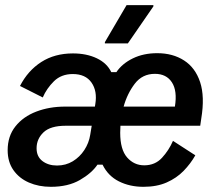

<svg xmlns="http://www.w3.org/2000/svg" viewBox="-20 -720 848 752"><path d="M179.2 11.7Q131.7 11.7 93.3 -5Q55 -21.7 32.5 -53.8Q10 -85.8 10 -131.7Q10 -186.7 40.4 -225Q70.8 -263.3 122.1 -282.9Q173.3 -302.5 235 -302.5H351.7L353.3 -312.5Q361.7 -363.3 338.3 -396.7Q315 -430 265 -430Q220 -430 191.2 -401.7Q162.5 -373.3 147.5 -338.3L58.3 -383.3Q89.2 -443.3 141.7 -477.1Q194.2 -510.8 265.8 -510.8Q319.2 -510.8 359.2 -491.7Q399.2 -472.5 415.8 -437.5H435.8Q458.3 -470.8 500 -491.2Q541.7 -511.7 595.8 -511.7Q656.7 -511.7 700.8 -483.3Q745 -455 763.8 -398.3Q782.5 -341.7 768.3 -255.8L764.2 -227.5H451.7Q450.8 -213.3 450.8 -200Q450.8 -134.2 477.9 -103.3Q505 -72.5 545 -72.5Q587.5 -72.5 614.6 -102.1Q641.7 -131.7 657.5 -168.3L745 -111.7Q726.7 -79.2 699.2 -50.8Q671.7 -22.5 632.9 -5.4Q594.2 11.7 541.7 11.7Q488.3 11.7 445.8 -9.6Q403.3 -30.8 381.7 -75H361.7Q339.2 -41.7 292.9 -15Q246.7 11.7 179.2 11.7ZM586.7 -430.8Q537.5 -430.8 507.9 -392.1Q478.3 -353.3 464.2 -302.5H665Q675 -364.2 653.3 -397.5Q631.7 -430.8 586.7 -430.8ZM203.3 -71.7Q237.5 -71.7 265 -88.3Q292.5 -105 310.4 -132.5Q328.3 -160 333.3 -191.7L339.2 -227.5H237.5Q177.5 -227.5 150.4 -201.7Q123.3 -175.8 123.3 -139.2Q123.3 -106.7 146.2 -89.2Q169.2 -71.7 203.3 -71.7ZM390.8 -550V-555L475.8 -700H580.8V-695L480.8 -550Z"/></svg>

Font: Familjen Grotesk GF Medium
Style: Italic
Weight: 500
Designer: Anders Wikstroem, Jonas Baeckman, Matilda Gysing, Kristian Moeller
Foundry: Familjen STHML AB
Version: Version 2.000; Beta; Release 4; Build 6